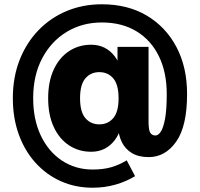

<svg xmlns="http://www.w3.org/2000/svg" viewBox="-20 -724 934 897"><path d="M413 153Q332 153 264 122.5Q196 92 145.5 36Q95 -20 67.5 -96.5Q40 -173 40 -265Q40 -363 71.5 -443.5Q103 -524 159.5 -582.5Q216 -641 291.5 -672.5Q367 -704 456 -704Q577 -704 666 -651Q755 -598 804.5 -504Q854 -410 854 -285Q854 -134 803 -62Q752 10 675 10Q627 10 596 -9Q565 -28 549.5 -59.5Q534 -91 532 -128L529 -162L544 -265L529 -367V-505H674V-157Q674 -115 682.5 -103Q691 -91 706 -91Q719 -91 731 -108.5Q743 -126 751 -168.5Q759 -211 759 -285Q759 -386 722.5 -461Q686 -536 618 -577.5Q550 -619 456 -619Q364 -619 291.5 -575Q219 -531 177 -451.5Q135 -372 135 -265Q135 -166 170.5 -91Q206 -16 269 26Q332 68 413 68Q463 68 500.5 57Q538 46 572 25L611 99Q570 124 519.5 138.5Q469 153 413 153ZM406 -15Q348 -15 302.5 -45Q257 -75 231 -131Q205 -187 205 -265Q205 -343 231 -399Q257 -455 302.5 -485Q348 -515 406 -515Q474 -515 515.5 -461.5Q557 -408 557 -309V-221Q557 -122 515.5 -68.5Q474 -15 406 -15ZM444 -143Q484 -143 509 -172Q534 -201 534 -265Q534 -329 509 -358Q484 -387 444 -387Q404 -387 379 -358Q354 -329 354 -265Q354 -201 379 -172Q404 -143 444 -143Z"/></svg>

Font: Radio Canada Big
Style: Bold
Weight: 700
Designer: Étienne Aubert Bonn
Foundry: Coppers and Brasses
Version: Version 1.001